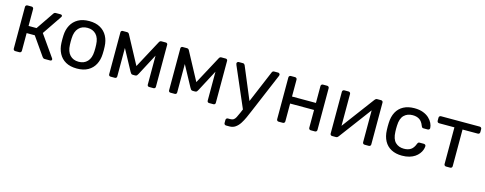

<svg xmlns="http://www.w3.org/2000/svg" viewBox="-28 -1226 5335 2111"><g transform="rotate(15 2640.0 -170.0)"><path d="M97.2 0Q87 0 80.6 -6.4Q74.3 -12.7 74.3 -22.9V-497.1Q74.3 -507.3 80.6 -513.6Q87 -520 97.2 -520H143.8Q154 -520 160.4 -513.6Q166.7 -507.3 166.7 -497.1V-305.3H257.8L393.4 -504.6Q397.8 -511.9 404 -515.9Q410.2 -520 419.9 -520H472.2Q481.4 -520 487.2 -515.8Q492.9 -511.7 492.9 -504.1Q492.9 -501.8 491.4 -498.5Q489.9 -495.2 487.9 -491.6L338.2 -270.9L508.1 -28.9Q512.9 -22.9 512.9 -15.9Q512.9 -8.3 507.5 -4.2Q502.1 0 492.9 0H432.4Q422.9 0 416.7 -3.8Q410.5 -7.6 405.5 -14.6L259.3 -223.8H166.7V-22.9Q166.7 -12.7 160.4 -6.4Q154 0 143.8 0Z M798.9 10Q723.1 10 671.9 -19.1Q620.7 -48.1 593.7 -99.8Q566.7 -151.4 564.1 -217.1Q563.1 -233.6 563.1 -260.1Q563.1 -286.6 564.1 -302.9Q566.7 -369.6 594.2 -420.7Q621.6 -471.9 672.8 -500.9Q724.1 -530 798.9 -530Q873.7 -530 924.9 -500.9Q976.1 -471.9 1003.6 -420.7Q1031.1 -369.6 1033.6 -302.9Q1034.8 -286.6 1034.8 -260.1Q1034.8 -233.6 1033.6 -217.1Q1031.1 -151.4 1004.1 -99.8Q977.1 -48.1 925.8 -19.1Q874.6 10 798.9 10ZM798.9 -67.1Q861.2 -67.1 898.3 -106.8Q935.3 -146.4 938.1 -222.1Q939.1 -237.1 939.1 -260Q939.1 -282.9 938.1 -297.9Q935.3 -374 898.3 -413.4Q861.2 -452.9 798.9 -452.9Q736.7 -452.9 699.6 -413.4Q662.4 -374 659.6 -297.9Q658.6 -282.9 658.6 -260Q658.6 -237.1 659.6 -222.1Q662.4 -146.4 699.6 -106.8Q736.7 -67.1 798.9 -67.1Z M1181.9 0Q1172.3 0 1166.3 -6Q1160.3 -12 1160.3 -21.6V-500.8Q1160.3 -508.8 1166.7 -514.4Q1173.1 -520 1180.3 -520H1231Q1246.9 -520 1255.7 -504.1L1426.2 -186.3L1596.8 -504.1Q1605.6 -520 1621.5 -520H1672.2Q1680.4 -520 1686.4 -514.4Q1692.4 -508.8 1692.4 -500.8V-21.6Q1692.4 -12 1686.4 -6Q1680.4 0 1670.6 0H1621.6Q1611.8 0 1605.8 -6Q1599.9 -12 1599.9 -21.6V-420.5L1634.8 -417.3L1471.9 -109.1Q1466.9 -99.3 1460.1 -91Q1453.3 -82.8 1439.2 -82.8H1413.2Q1399.6 -82.8 1392.6 -90.9Q1385.6 -99.1 1380.4 -109.1L1222 -402.1L1252.6 -405.1V-21.6Q1252.6 -12 1246.6 -6Q1240.6 0 1230.9 0Z M1863.9 0Q1854.3 0 1848.3 -6Q1842.3 -12 1842.3 -21.6V-500.8Q1842.3 -508.8 1848.7 -514.4Q1855.1 -520 1862.3 -520H1913Q1928.9 -520 1937.7 -504.1L2108.2 -186.3L2278.8 -504.1Q2287.6 -520 2303.5 -520H2354.2Q2362.4 -520 2368.4 -514.4Q2374.4 -508.8 2374.4 -500.8V-21.6Q2374.4 -12 2368.4 -6Q2362.4 0 2352.6 0H2303.6Q2293.8 0 2287.8 -6Q2281.9 -12 2281.9 -21.6V-420.5L2316.8 -417.3L2153.9 -109.1Q2148.9 -99.3 2142.1 -91Q2135.3 -82.8 2121.2 -82.8H2095.2Q2081.6 -82.8 2074.6 -90.9Q2067.6 -99.1 2062.4 -109.1L1904 -402.1L1934.6 -405.1V-21.6Q1934.6 -12 1928.6 -6Q1922.6 0 1912.9 0Z M2547.7 190.2Q2537.5 190.2 2531.1 183.8Q2524.7 177.4 2524.7 167.3V133.2Q2524.7 123 2531.1 116.6Q2537.5 110.3 2547.7 110.3H2574.2Q2596.6 110.3 2610.6 101.3Q2624.7 92.3 2636.3 70.8Q2648 49.2 2663.9 11.7L2880.6 -503.3Q2883.8 -510.7 2889.3 -515.3Q2894.8 -520 2905.7 -520H2950.5Q2958.7 -520 2964.9 -513.9Q2971.1 -507.8 2971.1 -499.8Q2971.1 -496.2 2969.9 -492.5Q2968.8 -488.7 2966 -481.7L2776 -32.1Q2760.9 4.3 2743.3 43.3Q2725.7 82.2 2704.2 115.9Q2682.6 149.5 2653.7 169.8Q2624.8 190.2 2586.4 190.2ZM2686.7 -15.1 2485.4 -481.7Q2480.3 -494.4 2480.3 -499.3Q2480.7 -507.6 2486.8 -513.8Q2492.9 -520 2501.3 -520H2548.4Q2559.3 -520 2564.7 -514.8Q2570.1 -509.7 2573.1 -503.3L2739.3 -105.6Z M3095.2 0Q3085 0 3078.6 -6.4Q3072.3 -12.7 3072.3 -22.9V-497.1Q3072.3 -507.3 3078.6 -513.6Q3085 -520 3095.2 -520H3142.6Q3152.7 -520 3159.1 -513.6Q3165.5 -507.3 3165.5 -497.1V-305.3H3437.8V-497.1Q3437.8 -507.3 3444.1 -513.6Q3450.5 -520 3460.7 -520H3508.1Q3518.2 -520 3524.6 -513.6Q3531 -507.3 3531 -497.1V-22.9Q3531 -12.7 3524.6 -6.4Q3518.2 0 3508.1 0H3460.7Q3450.5 0 3444.1 -6.4Q3437.8 -12.7 3437.8 -22.9V-225.4H3165.5V-22.9Q3165.5 -12.7 3159.1 -6.4Q3152.7 0 3142.6 0Z M3702.6 0Q3694 0 3687.6 -6.4Q3681.3 -12.7 3681.3 -21.3V-497.1Q3681.3 -507.3 3687.6 -513.6Q3694 -520 3704.2 -520H3751.6Q3761.7 -520 3768.1 -513.6Q3774.5 -507.3 3774.5 -497.1V-73.2L3748.4 -100.1L4050.8 -504.6Q4055.8 -511 4061.7 -515.5Q4067.6 -520 4077.4 -520H4122.6Q4131.2 -520 4137.6 -514Q4143.9 -508.1 4143.9 -499.5V-22.9Q4143.9 -12.7 4137.6 -6.4Q4131.2 0 4121 0H4073.6Q4063.4 0 4057.1 -6.4Q4050.7 -12.7 4050.7 -22.9V-422.4L4079.2 -423.1L3774.4 -15.4Q3770.2 -9.8 3763.9 -4.9Q3757.6 0 3747.8 0Z M4500 10Q4428.9 10 4377.4 -17.3Q4326 -44.6 4298.2 -96.4Q4270.3 -148.3 4267.9 -219.8Q4266.9 -235 4266.9 -259.8Q4266.9 -284.6 4267.9 -300Q4270.3 -372.4 4298.1 -423.9Q4325.8 -475.4 4377.3 -502.7Q4428.9 -530 4500 -530Q4557.9 -530 4599.6 -514Q4641.2 -498 4668 -472.8Q4694.8 -447.6 4708.5 -418.9Q4722.1 -390.1 4723.1 -364.4Q4724.1 -354.3 4716.8 -347.9Q4709.6 -341.5 4700.2 -341.5H4652.3Q4642.1 -341.5 4637.2 -346.2Q4632.3 -350.9 4627.3 -362.3Q4608.9 -411.3 4577.9 -431Q4546.8 -450.8 4500.9 -450.8Q4441.4 -450.8 4403.7 -413.9Q4366.1 -377 4363.4 -295Q4361.6 -258.5 4363.4 -224.8Q4366.2 -142.4 4403.8 -105.8Q4441.4 -69.2 4500.9 -69.2Q4547.4 -69.2 4578.3 -89Q4609.1 -108.7 4627.3 -157.7Q4632.1 -169.1 4637.1 -173.8Q4642.1 -178.5 4652.3 -178.5H4700.2Q4709.6 -178.5 4716.8 -172.1Q4724.1 -165.7 4723.1 -155.6Q4722.1 -135.2 4713.8 -113Q4705.6 -90.7 4688.3 -68.6Q4671.1 -46.4 4645.2 -28.8Q4619.3 -11.2 4582.9 -0.6Q4546.5 10 4500 10Z M5000.9 0Q4990.7 0 4984.3 -6.4Q4977.9 -12.7 4977.9 -22.9V-440.1H4804.3Q4794.1 -440.1 4787.7 -446.4Q4781.4 -452.8 4781.4 -463V-497.1Q4781.4 -507.3 4787.7 -513.6Q4794.1 -520 4804.3 -520H5244.1Q5254.2 -520 5260.6 -513.6Q5267 -507.3 5267 -497.1V-463Q5267 -452.8 5260.6 -446.4Q5254.2 -440.1 5244.1 -440.1H5070.4V-22.9Q5070.4 -12.7 5064.1 -6.4Q5057.7 0 5047.5 0Z"/></g></svg>

Font: Rubik Light
Style: Regular
Weight: 300
Designer: Hubert and Fischer
Foundry: Hubert and Fischer
Version: Version 2.300;gftools[0.9.30]